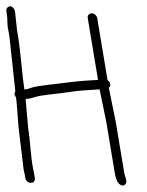

<svg xmlns="http://www.w3.org/2000/svg" viewBox="-37 -550 465 608"><path d="M-4.5 -530C-12.2 -530 -18.1 -522.9 -16.8 -515L-15.8 -509C-12 -486.5 -15.4 -472.8 -10.4 -453L-6.8 -431L11.5 -261C9.4 -257.7 8.6 -254.3 9.2 -251C9.8 -247.7 11.3 -244.7 13.7 -242C16.8 -223.1 20 -161.9 22.2 -143L37.7 -14C39.9 -4.7 41.4 2.3 42.2 7L43.3 14C44.8 22.8 52.4 29 60.8 29C69.3 29 74.8 22.8 73.3 14L72.2 7C71.3 1.7 69.9 -5.5 68.1 -14.5C59.6 -56.3 59.5 -99.3 52.4 -142L44.4 -232C43.3 -238.2 46.9 -237 53.4 -237.5C57.9 -237.8 64.7 -239.5 73.7 -242.6C82.7 -245.7 98.3 -248.4 120.5 -250.8C142.8 -253.1 170 -256.7 203.9 -261.5C226.7 -264.2 256.7 -265.3 278.4 -267L299.6 -164L326.7 -1C329.9 18.2 335.7 30.2 344 35C352.3 39.7 358.4 37.9 362.3 29.5C365.8 22.2 358.2 7.6 356.7 -1L329.4 -165L307.6 -272C315.3 -278.2 313.1 -290.3 303.6 -296L270.8 -493C269.5 -500.9 261.2 -508 253.3 -508C245.4 -508 239.5 -500.9 240.8 -493L273.4 -297C237.2 -294.6 220.5 -294.3 179 -289.1C143.8 -283.9 81.2 -279 63.1 -272.4C55.1 -269.5 49.6 -267.8 46.5 -267.5C43.3 -267.2 41.3 -266.7 40.3 -266C34.4 -301.5 27.6 -390.2 20.8 -431L17 -454L11 -509L10 -515C8.7 -522.9 1.9 -530 -4.5 -530Z"/></svg>

Font: MewTooHand
Style: CondLta
Weight: 400
Designer: Mew Too, Robert Jablonski
Version: Version 0.77